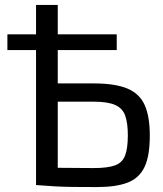

<svg xmlns="http://www.w3.org/2000/svg" viewBox="-20 -750 660 778"><path d="M373 8Q316 8 275.5 7.5Q235 7 201 5Q167 3 129 0L142 -72Q164 -71 222 -70Q280 -69 360 -69Q415 -69 445 -79.5Q475 -90 486.5 -119Q498 -148 498 -201Q498 -251 487.5 -281Q477 -311 447 -324.5Q417 -338 360 -338H141V-412H360Q446 -412 495.5 -391.5Q545 -371 566 -325Q587 -279 587 -200Q587 -118 565.5 -73Q544 -28 497 -10Q450 8 373 8ZM126 0V-730H214V0ZM10 -547V-611H453V-547Z"/></svg>

Font: Exo 2
Style: Regular
Weight: 400
Designer: Natanael Gama
Foundry: Natanael Gama
Version: Version 2.010